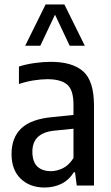

<svg xmlns="http://www.w3.org/2000/svg" viewBox="-20 -828 495 857"><path d="M179 9Q113.5 9 72.5 -30.2Q31.5 -69.5 31.5 -140.5Q31.5 -214 75.5 -255.5Q119.5 -297 215.5 -305.5L308 -315V-361Q308 -426.5 279.8 -450.5Q251.5 -474.5 191.5 -474.5Q164 -474.5 130.5 -469.2Q97 -464 64.5 -453V-531Q95 -541 133.8 -546.5Q172.5 -552 206.5 -552Q303.5 -552 351.5 -509.2Q399.5 -466.5 399.5 -357V0H322.5L315 -59H309.5Q287.5 -24 253.8 -7.5Q220 9 179 9ZM124.5 -151Q124.5 -106.5 146.2 -85.2Q168 -64 207.5 -64Q232.5 -64 259.5 -76.5Q286.5 -89 308 -122.5V-253.5L224 -245Q124.5 -235.5 124.5 -151ZM92.5 -624 183.5 -808H267.5L358.5 -624H291L225.5 -762.5L160 -624Z"/></svg>

Font: Encode Sans Condensed Medium
Style: Regular
Weight: 500
Width: 3
Designer: Multiple Designers
Foundry: Impallari Type
Version: Version 3.000; ttfautohint (v1.8.3) -l 8 -r 50 -G 200 -x 14 